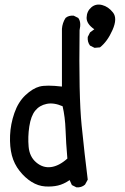

<svg xmlns="http://www.w3.org/2000/svg" viewBox="-20 -802 540 828"><path d="M309.6 5.9 290 -3.9 280.3 -25.4Q254.9 -7.8 230 -2Q205.1 3.9 174.8 2Q144.5 0 116.2 -17.6Q87.9 -35.2 64.5 -64.9Q41 -94.7 31.2 -131.8Q21.5 -168.9 23.4 -217.8Q25.4 -266.6 42 -314.5Q58.6 -362.3 89.8 -391.6Q121.1 -420.9 150.4 -428.7Q179.7 -436.5 247.1 -428.7V-677.7Q249 -703.1 262.7 -724.6Q276.4 -736.3 297.9 -734.4L317.4 -724.6Q331.1 -707 323.2 -671.9Q319.3 -387.7 332 -261.7Q344.7 -135.7 358.4 -27.3L346.7 -5.9Q331.1 7.8 309.6 5.9ZM270.5 -118.2Q264.6 -186.5 262.7 -242.2Q260.7 -297.9 250 -343.8Q211.9 -360.4 181.2 -354Q150.4 -347.7 131.8 -324.7Q113.3 -301.8 106.4 -256.8Q99.6 -211.9 103.5 -168.9Q107.4 -126 136.2 -101.6Q165 -77.1 199.7 -81.5Q234.4 -85.9 270.5 -118.2ZM387.7 -595.7 368.2 -605.5Q356.4 -621.1 358.4 -642.6L368.2 -662.1L386.7 -675.8Q352.5 -699.2 353.5 -726.6Q354.5 -753.9 374 -770.5Q393.6 -787.1 420.4 -780.3Q447.3 -773.4 467.3 -748Q487.3 -722.7 465.3 -672.9Q443.4 -623 411.1 -597.7Z"/></svg>

Font: JasonHandwriting1
Style: Regular
Weight: 400
Version: Version 1.48.20